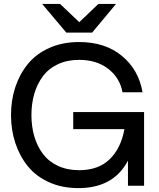

<svg xmlns="http://www.w3.org/2000/svg" viewBox="-20 -946 811 978"><path d="M378.9 12.2Q296.4 12.2 230.2 -17.6Q164.1 -47.4 122.3 -98.6Q80.6 -149.9 58.3 -216.8Q36.1 -283.7 36.1 -359.9Q36.1 -436.5 58.3 -503.2Q80.6 -569.8 122.8 -621.1Q165 -672.4 231.9 -702.1Q298.8 -731.9 382.8 -731.9Q516.1 -731.9 601.3 -661.1Q686.5 -590.3 706.1 -476.1H604Q590.3 -549.8 531.2 -595.5Q472.2 -641.1 382.8 -641.1Q322.3 -641.1 274.9 -618.9Q227.5 -596.7 198.5 -557.6Q169.4 -518.6 154.8 -468.5Q140.1 -418.5 140.1 -359.9Q140.1 -301.3 154.8 -251.2Q169.4 -201.2 198.5 -162.4Q227.5 -123.5 274.9 -101.3Q322.3 -79.1 382.8 -79.1Q481.4 -79.1 538.8 -135Q596.2 -190.9 613.8 -288.1H353V-375H713.9V0H631.8V-127.9Q558.6 12.2 378.9 12.2ZM194.8 -925.8H286.1L383.8 -833L481 -925.8H570.8L449.2 -779.8H317.9Z"/></svg>

Font: Aspekta 450
Style: Regular
Weight: 450
Designer: Ivo Dolenc
Version: Version 2.000